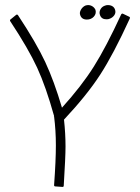

<svg xmlns="http://www.w3.org/2000/svg" viewBox="-20 -733 551 756"><path d="M491 -660Q427 -520 374.5 -439Q322 -358 232 -262Q238 -207 238 -156Q238 -116 231 -2Q231 3 226 3L198 1Q193 1 193 -4Q200 -101 200 -161Q200 -219 193 -274L192 -275L193 -276Q161 -391 126.5 -466Q92 -541 20 -650Q19 -652 19.5 -654Q20 -656 22 -657L43 -674Q45 -676 47.5 -675.5Q50 -675 51 -673Q123 -564 158 -489Q193 -414 224 -309Q301 -394 349.5 -471Q398 -548 457 -676Q458 -678 460 -679Q462 -680 464 -679L489 -667Q493 -665 491 -660ZM405 -713Q398 -713 394 -711Q384 -708 378 -700Q372 -692 372 -682Q372 -679 374 -673Q380 -657 399 -657Q407 -657 411 -659Q423 -663 430 -673Q437 -683 433 -695Q430 -704 422.5 -708.5Q415 -713 405 -713ZM327 -713Q322 -713 316 -711Q305 -706 298.5 -694.5Q292 -683 296 -673Q302 -656 322 -656Q339 -656 349.5 -667.5Q360 -679 356 -694Q352 -703 344 -708Q336 -713 327 -713Z"/></svg>

Font: Vibes
Style: Regular
Weight: 400
Designer: AbdElmomen Kadhim
Version: Version 1.100